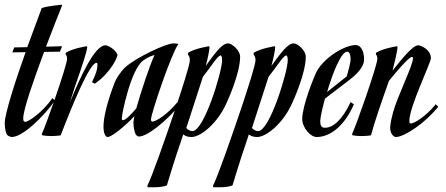

<svg xmlns="http://www.w3.org/2000/svg" viewBox="-55 -571 1881 810"><path d="M207 -548C207 -549 205 -550 205 -551C205 -551 146 -546 121 -537L60 -372L5 -371L-3 -350L53 -351C9 -228 -35 -90 -35 -52C-35 -25 -29 -7 -25 -2C-20 4 -8 7 -5 7C41 7 131 -81 177 -147L166 -157C125 -97 64 -57 53 -57C45 -57 43 -61 43 -72C43 -108 87 -234 131 -352L198 -353L207 -376L139 -374C166 -445 192 -511 207 -548Z M201 0C252 -133 324 -306 352 -306C355 -306 356 -304 356 -299C356 -283 354 -267 333 -224L345 -218C411 -263 445 -334 440 -342C429 -365 399 -380 390 -380C345 -380 285 -250 240 -139C253 -181 267 -225 281 -263C284 -273 313 -355 313 -373L311 -376C311 -376 251 -367 222 -348V-341C222 -341 228 -337 228 -323C228 -295 135 -31 121 -5L124 0C136 2 149 3 160 3C183 3 201 0 201 0Z M693 -139C649 -86 603 -59 589 -58C584 -58 582 -61 582 -67C582 -91 668 -346 697 -384L696 -386C692 -387 685 -388 676 -388C645 -388 514 -326 471 -285C456 -270 436 -242 430 -226C424 -210 377 -93 382 -25C383 -11 389 7 399 7C415 7 469 -35 512 -81C510 -71 508 -60 508 -55C508 -38 511 -16 518 -3C520 0 527 5 531 5C567 5 647 -60 704 -129ZM464 -64C459 -64 459 -69 459 -74C459 -89 496 -275 548 -315C569 -331 587 -336 597 -339C577 -297 539 -182 520 -114C499 -89 475 -64 464 -64Z M649 211C679 111 698 55 718 -4C725 1 733 7 753 7C792 7 864 -52 901 -137C908 -152 958 -263 958 -332C958 -358 924 -388 907 -388C881 -388 851 -345 813 -293C821 -322 829 -360 829 -373L827 -376C827 -376 767 -367 738 -348V-341C738 -341 746 -332 746 -318C746 -297 713 -197 688 -121C638 27 587 172 566 214L569 219C587 219 626 221 649 211ZM876 -337C881 -337 882 -322 882 -317C882 -269 806 -18 757 -18C747 -18 737 -24 731 -31C747 -83 784 -192 801 -247C835 -289 863 -337 876 -337Z M926 211C956 111 975 55 995 -4C1002 1 1010 7 1030 7C1069 7 1141 -52 1178 -137C1185 -152 1235 -263 1235 -332C1235 -358 1201 -388 1184 -388C1158 -388 1128 -345 1090 -293C1098 -322 1106 -360 1106 -373L1104 -376C1104 -376 1044 -367 1015 -348V-341C1015 -341 1023 -332 1023 -318C1023 -297 990 -197 965 -121C915 27 864 172 843 214L846 219C864 219 903 221 926 211ZM1153 -337C1158 -337 1159 -322 1159 -317C1159 -269 1083 -18 1034 -18C1024 -18 1014 -24 1008 -31C1024 -83 1061 -192 1078 -247C1112 -289 1140 -337 1153 -337Z M1281 7C1344 7 1403 -49 1438 -131L1424 -140C1389 -65 1350 -32 1316 -32C1300 -32 1296 -42 1296 -61C1296 -73 1304 -111 1316 -155L1418 -233C1444 -253 1481 -285 1481 -321C1481 -355 1467 -381 1446 -381C1395 -381 1302 -321 1276 -259C1269 -243 1220 -126 1220 -68C1220 -35 1253 7 1281 7ZM1410 -353C1421 -353 1424 -335 1424 -321C1424 -307 1416 -277 1408 -249L1325 -183C1349 -264 1384 -353 1410 -353Z M1510 0C1525 -57 1558 -151 1586 -230C1614 -265 1670 -331 1683 -331C1686 -331 1687 -329 1687 -324C1687 -294 1621 -164 1603 -96C1600 -86 1591 -49 1591 -33C1591 -2 1609 7 1615 7C1651 7 1739 -52 1794 -121L1783 -131C1740 -78 1693 -51 1679 -50C1673 -50 1672 -53 1672 -61C1672 -121 1763 -306 1763 -326C1762 -364 1718 -380 1709 -380C1687 -380 1641 -324 1601 -273C1607 -296 1622 -357 1622 -373L1620 -376C1620 -376 1560 -367 1531 -348V-341C1531 -341 1537 -337 1537 -323C1537 -295 1444 -31 1430 -5L1433 0C1445 2 1458 3 1469 3C1492 3 1510 0 1510 0Z"/></svg>

Font: Romanesco
Style: Regular
Weight: 400
Designer: Astigmatic (AOETI)
Foundry: Astigmatic (AOETI)
Version: Version 1.000